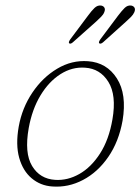

<svg xmlns="http://www.w3.org/2000/svg" viewBox="-20 -684 521 712"><path d="M306.5 -457Q376 -452 413.5 -393.2Q451 -334.5 434.5 -236.5Q420.5 -158.5 381.5 -102Q342.5 -45.5 288 -16.8Q233.5 12 173.5 7.5Q130 4.5 97.5 -22.8Q65 -50 51.2 -98.8Q37.5 -147.5 49.5 -215Q62 -284 100 -340.5Q138 -397 192 -429.2Q246 -461.5 306.5 -457ZM184.5 -17Q230.5 -14 274.2 -38.8Q318 -63.5 351 -114.8Q384 -166 397 -241.5Q412.5 -331 382 -380.2Q351.5 -429.5 295.5 -433Q247.5 -436.5 204.2 -409Q161 -381.5 130 -330Q99 -278.5 86.5 -209Q70 -116.5 99 -68.5Q128 -20.5 184.5 -17ZM306 -625.5Q319.5 -644 330.5 -654.5Q341.5 -665 354.5 -663.5Q363.5 -662 367.2 -655.5Q371 -649 366.5 -638.5Q363 -629.5 354.2 -621Q345.5 -612.5 336.5 -604L250 -527Q241.5 -519.5 236.5 -523.5Q233 -527 240.5 -538ZM417.5 -625.5Q431.5 -644 442.2 -654.5Q453 -665 466 -663.5Q475 -662 478.8 -655.5Q482.5 -649 478 -638.5Q474 -629.5 465.5 -621Q457 -612.5 447.5 -604L362 -527Q353 -519.5 348 -523.5Q344.5 -527 352 -538Z"/></svg>

Font: Fraunces 9pt Soft Thin
Style: Italic
Weight: 100
Italic angle: -16°
Version: Version 1.000;[b76b70a41]